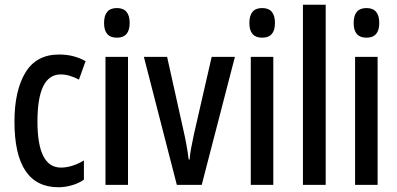

<svg xmlns="http://www.w3.org/2000/svg" viewBox="-20 -780 1676 810"><path d="M227 10Q41 10 41 -267Q41 -397 87 -473.5Q133 -550 229 -550Q263 -550 290.5 -542.5Q318 -535 341 -522L313 -444Q272 -466 236 -466Q138 -466 138 -267Q138 -73 237 -73Q283 -73 334 -103V-22Q311 -6 282 2Q253 10 227 10Z M473 -746Q527 -746 527 -683Q527 -621 473 -621Q419 -621 419 -683Q419 -746 473 -746ZM520 -540V0H425V-540Z M726 0 587 -540H685L754 -230Q761 -200 766.5 -169.5Q772 -139 776 -107H780Q781 -126 786 -153Q791 -180 798 -213L873 -540H971L831 0Z M1086 -746Q1140 -746 1140 -683Q1140 -621 1086 -621Q1032 -621 1032 -683Q1032 -746 1086 -746ZM1133 -540V0H1038V-540Z M1354 0H1258V-760H1354Z M1526 -746Q1580 -746 1580 -683Q1580 -621 1526 -621Q1472 -621 1472 -683Q1472 -746 1526 -746ZM1573 -540V0H1478V-540Z"/></svg>

Font: Noto Sans Ethiopic ExtraCondensed Medium
Style: Regular
Weight: 500
Width: 2
Designer: Monotype Design Team
Foundry: Monotype Imaging Inc.
Version: Version 2.102; ttfautohint (v1.8.4.7-5d5b)